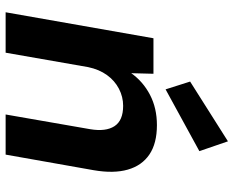

<svg xmlns="http://www.w3.org/2000/svg" viewBox="-92 -718 810 665"><g transform="rotate(90 312.5 -385.0)"><path d="M22 0 112 -512H235L233 -435Q262 -476 308 -500Q354 -524 413 -524Q476 -524 514.5 -498Q553 -472 567 -423Q581 -374 569 -305L515 0H376L427 -293Q436 -347 416.5 -377Q397 -407 346 -407Q315 -407 287 -392.5Q259 -378 239.5 -351Q220 -324 212 -286L162 0ZM289 -554 262 -639 469 -770 503 -671Z"/></g></svg>

Font: DM Sans 12pt ExtraBold
Style: Italic
Weight: 800
Italic angle: -10°
Version: Version 4.004;gftools[0.9.30]